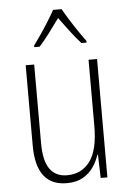

<svg xmlns="http://www.w3.org/2000/svg" viewBox="-55 -805 576 855"><g transform="rotate(-5 233.5 -377.0)"><path d="M391 -529V0H361L358 -104H355Q346 -75 328 -49Q310 -23 281 -6.5Q252 10 209 10Q72 10 72 -170V-529H110V-178Q110 -98 136.5 -61.5Q163 -25 213 -25Q279 -25 316 -75.5Q353 -126 353 -233V-529ZM253 -764Q266 -741 284.5 -711.5Q303 -682 321.5 -655Q340 -628 351 -613V-606H328Q305 -631 280 -664Q255 -697 234 -726Q214 -698 188.5 -664Q163 -630 141 -606H117V-613Q131 -632 149.5 -659Q168 -686 185.5 -714Q203 -742 215 -764Z"/></g></svg>

Font: Noto Sans Sinhala Condensed ExtraLight
Style: Regular
Weight: 200
Width: 3
Designer: Jelle Bosma - Monotype Design Team
Foundry: Monotype Imaging Inc.
Version: Version 2.006; ttfautohint (v1.8.4.7-5d5b)